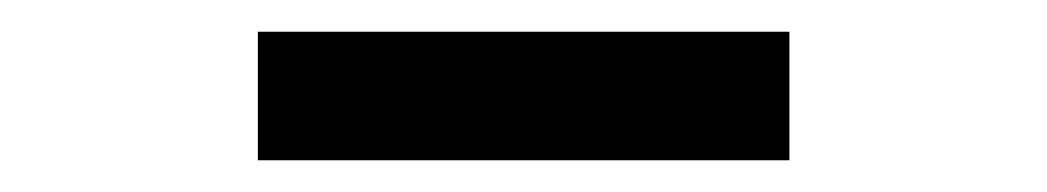

<svg xmlns="http://www.w3.org/2000/svg" viewBox="-20 -757 660 121"><path d="M477.5 -737H142.5V-656H477.5Z"/></svg>

Font: Monaspace Argon SemiBold
Style: Regular
Weight: 600
Designer: Riley Cran & the Lettermatic Team
Foundry: Lettermatic
Version: Version 1.000 (Monaspace Argon)